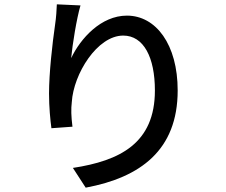

<svg xmlns="http://www.w3.org/2000/svg" viewBox="-20 -815 1040 885"><path d="M242 -795C241 -769 239 -735 234 -702C221 -612 206 -477 206 -384C206 -320 212 -261 217 -224L314 -231C308 -279 307 -312 311 -345C319 -474 428 -651 548 -651C642 -651 694 -551 694 -398C694 -154 532 -74 316 -41L375 50C627 3 799 -123 799 -398C799 -610 699 -743 565 -743C446 -743 351 -638 308 -547C314 -610 333 -729 351 -790L242 -795Z"/></svg>

Font: Noto Sans T Chinese Medium
Style: Regular
Weight: 500
Designer: Ryoko NISHIZUKA (kana & ideographs); Paul D. Hunt (Latin, Greek & Cyrillic); Wenlong ZHANG (bopomofo); Sandoll Communica
Foundry: Adobe Systems Incorporated
Version: Version 1.000;PS 1;hotconv 1.0.78;makeotf.lib2.5.61930